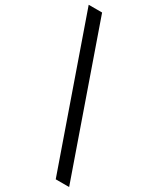

<svg xmlns="http://www.w3.org/2000/svg" viewBox="-273 -910 887 1079"><g transform="rotate(30 170.5 -371.0)"><path d="M292 100 -38 -842H49L379 100Z"/></g></svg>

Font: Montserrat Medium
Style: Regular
Weight: 500
Designer: Julieta Ulanovsky
Foundry: Julieta Ulanovsky
Version: Version 9.000; ttfautohint (v1.8.4.7-5d5b)